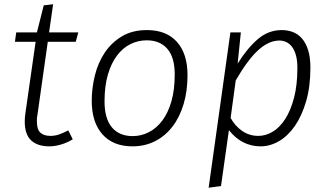

<svg xmlns="http://www.w3.org/2000/svg" viewBox="-20 -675 1537 900"><path d="M56 -523H153L185 -650L229 -655L210 -523H347L335 -479H204L155 -133Q153 -125 153 -118V-104Q153 -68 169.5 -53Q186 -38 217 -38Q237 -38 257.5 -45Q278 -52 300 -64L321 -22Q295 -6 266 2.5Q237 11 211 11Q156 11 126 -17Q96 -45 96 -105Q96 -123 99 -144L147 -479H50Z M410 -202Q410 -261 424.5 -320.5Q439 -380 470.5 -427.5Q502 -475 551 -504.5Q600 -534 669 -534Q760 -534 809.5 -478.5Q859 -423 859 -323Q859 -248 840.5 -186.5Q822 -125 788 -81Q754 -37 706.5 -13Q659 11 601 11Q510 11 460 -45.5Q410 -102 410 -202ZM668 -486Q627 -486 591 -468Q555 -450 528 -414Q501 -378 485.5 -324.5Q470 -271 470 -200Q470 -119 504.5 -78Q539 -37 602 -37Q642 -37 678 -55.5Q714 -74 741 -110Q768 -146 783.5 -200Q799 -254 799 -326Q799 -406 764.5 -446Q730 -486 668 -486Z M1094 -377Q1139 -449 1188.5 -491.5Q1238 -534 1301 -534Q1329 -534 1353.5 -524.5Q1378 -515 1396 -494Q1414 -473 1424.5 -439.5Q1435 -406 1435 -358Q1435 -269 1415 -200.5Q1395 -132 1362.5 -85Q1330 -38 1288 -13.5Q1246 11 1202 11Q1113 11 1053 -65L1016 197L958 205L1060 -523H1109ZM1290 -485Q1240 -485 1190.5 -440Q1141 -395 1085 -298L1061 -122Q1082 -84 1115.5 -61Q1149 -38 1191 -38Q1226 -38 1259 -58Q1292 -78 1317.5 -118Q1343 -158 1358.5 -217.5Q1374 -277 1374 -357Q1374 -392 1367 -416.5Q1360 -441 1348.5 -456Q1337 -471 1321.5 -478Q1306 -485 1290 -485Z"/></svg>

Font: Glekhifnjqigglhiwekvrgaqftz
Style: Regular
Weight: 300
Italic angle: -8°
Designer: Carrois Corporate & Edenspiekermann
Foundry: Carrois Corporate GbR & Edenspiekermann AG
Version: Version 2.001